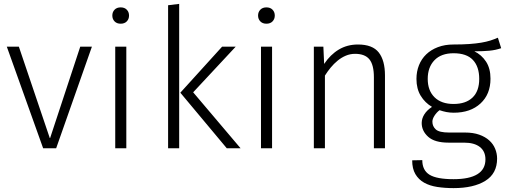

<svg xmlns="http://www.w3.org/2000/svg" viewBox="-20 -763 2614 988"><path d="M77 -523 236 -53H238L393 -523H453L269 0H202L15 -523Z M630 -523V0H573V-523ZM601 -641Q581 -641 569.5 -653Q558 -665 558 -683Q558 -701 569.5 -713Q581 -725 601 -725Q621 -725 632.5 -713Q644 -701 644 -683Q644 -665 632.5 -653Q621 -641 601 -641Z M1193 -523 974 -288 1218 0H1147L908 -286L1123 -523ZM902 -743V0H845V-736Z M1380 -523V0H1323V-523ZM1351 -641Q1331 -641 1319.5 -653Q1308 -665 1308 -683Q1308 -701 1319.5 -713Q1331 -725 1351 -725Q1371 -725 1382.5 -713Q1394 -701 1394 -683Q1394 -665 1382.5 -653Q1371 -641 1351 -641Z M1648 -434Q1680 -482 1723.5 -508Q1767 -534 1822 -534Q1897 -534 1929 -493Q1961 -452 1961 -375V0H1904V-365Q1904 -429 1881 -457.5Q1858 -486 1807 -486Q1782 -486 1759.5 -476.5Q1737 -467 1717.5 -451Q1698 -435 1681.5 -415Q1665 -395 1652 -374V0H1595V-523H1644Z M2153 61Q2153 113 2190 136Q2227 159 2314 159Q2395 159 2436.5 133.5Q2478 108 2478 57Q2478 16 2449.5 -6.5Q2421 -29 2368 -29H2288Q2217 -29 2183.5 -59Q2150 -89 2150 -130Q2150 -153 2163.5 -174.5Q2177 -196 2203 -213Q2167 -234 2145 -270Q2123 -306 2123 -357Q2123 -395 2136 -427.5Q2149 -460 2173.5 -483.5Q2198 -507 2233.5 -520.5Q2269 -534 2313 -534Q2360 -534 2395 -536.5Q2430 -539 2456.5 -543.5Q2483 -548 2503.5 -554.5Q2524 -561 2542 -569L2559 -515Q2530 -505 2498 -502Q2466 -499 2421 -499Q2458 -481 2481 -446Q2504 -411 2504 -358Q2504 -278 2452.5 -230.5Q2401 -183 2315 -183Q2295 -183 2277 -186.5Q2259 -190 2242 -196Q2227 -185 2216 -168Q2205 -151 2205 -137Q2205 -113 2222.5 -97Q2240 -81 2291 -81H2373Q2415 -81 2446 -70Q2477 -59 2497.5 -40.5Q2518 -22 2528 2.5Q2538 27 2538 53Q2538 130 2477.5 167.5Q2417 205 2314 205Q2269 205 2230 199Q2191 193 2162.5 177Q2134 161 2117.5 133Q2101 105 2101 62ZM2446 -357Q2446 -420 2413.5 -454.5Q2381 -489 2314 -489Q2250 -489 2215.5 -453Q2181 -417 2181 -357Q2181 -297 2216 -262.5Q2251 -228 2314 -228Q2377 -228 2411.5 -261Q2446 -294 2446 -357Z"/></svg>

Font: Jldddboxgfspflltxgxzjzlszac
Style: Regular
Weight: 300
Designer: Carrois Corporate & Edenspiekermann
Foundry: Carrois Corporate GbR & Edenspiekermann AG
Version: Version 2.001